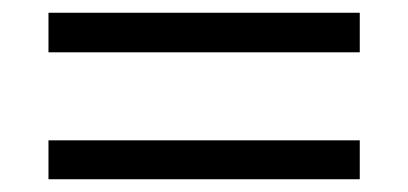

<svg xmlns="http://www.w3.org/2000/svg" viewBox="-20 -438 640 301"><path d="M56 -356V-418H544V-356ZM56 -157V-218H544V-157Z"/></svg>

Font: Nunito Sans 12pt ExtraLight 12pt
Style: Regular
Weight: 400
Version: Version 3.101;gftools[0.9.27]